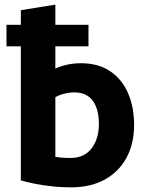

<svg xmlns="http://www.w3.org/2000/svg" viewBox="-20 -796 644 829"><path d="M285 13Q249 13 209.5 9Q170 5 133.5 -2Q97 -9 70 -17V-596H8V-689H70V-752L219 -776V-689H362V-596H219V-500Q270 -523 329 -523Q404 -523 455 -489Q506 -455 532.5 -394.5Q559 -334 559 -256Q559 -176 526.5 -115.5Q494 -55 433 -21Q372 13 285 13ZM284 -114Q344 -114 375.5 -155.5Q407 -197 407 -260Q407 -325 380.5 -361Q354 -397 301 -397Q278 -397 255.5 -391Q233 -385 219 -376V-119Q244 -114 284 -114Z"/></svg>

Font: Ubuntu Sans ExtraBold
Style: Regular
Weight: 800
Designer: Dalton Maag Ltd
Foundry: Dalton Maag Ltd
Version: Version 1.006; ttfautohint (v1.8.4.7-5d5b)